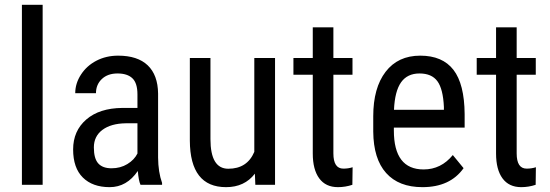

<svg xmlns="http://www.w3.org/2000/svg" viewBox="-20 -770 2290 800"><path d="M157.7 0H71.3V-750H157.7Z M552.7 -130.4V-256.3H503.9Q442.4 -255.4 406.7 -228.8Q371.1 -202.1 371.1 -155.8Q371.1 -109.4 389.4 -89.1Q407.7 -68.8 444.8 -68.8Q481.9 -68.8 510.7 -86.4Q539.6 -104 552.7 -130.4ZM489.3 -320.3H552.7V-376.5Q552.7 -423.8 531.7 -443.8Q510.7 -463.9 469.7 -463.9Q428.7 -463.9 404.3 -440.7Q379.9 -417.5 379.9 -381.8H293.5Q293.5 -422.4 317.4 -459.2Q341.3 -496.1 381.8 -517.1Q422.4 -538.1 472.2 -538.1Q553.2 -538.1 595.5 -497.8Q637.7 -457.5 638.7 -380.4V-113.8Q639.2 -52.7 655.3 -7.8V0H565.4Q557.6 -17.1 554.2 -57.6Q508.3 9.8 437 9.8Q365.7 9.8 325.2 -30.3Q284.7 -70.3 284.7 -147.5Q284.7 -224.6 339.4 -272Q394 -319.3 489.3 -320.3Z M921.9 9.8Q772 9.8 771 -184.1V-528.3H856.9V-190.4Q856.9 -66.9 931.2 -66.9Q1009.8 -66.9 1039.6 -137.2V-528.3H1126V0H1043.9L1042 -46.4Q999 9.8 921.9 9.8Z M1369.1 -130.9Q1369.1 -67.4 1410.6 -67.4Q1431.6 -67.4 1449.2 -73.2L1448.2 0Q1418.9 9.8 1388.2 9.8Q1336.9 9.8 1310.1 -26.9Q1283.2 -63.5 1283.2 -130.4V-458.5H1202.6V-528.3H1283.2V-656.2H1369.1V-528.3H1448.7V-458.5H1369.1Z M1621.6 -312.5H1829.6V-324.2Q1826.2 -399.4 1802.5 -431.6Q1778.8 -463.9 1728 -463.9Q1677.2 -463.9 1651.1 -427Q1625 -390.1 1621.6 -312.5ZM1745.1 -64Q1817.9 -64 1866.7 -124L1911.6 -69.3Q1855.5 9.8 1740.2 9.8Q1641.6 9.8 1588.9 -49.1Q1536.1 -107.9 1535.2 -221.7V-285.6Q1535.2 -403.8 1586.7 -470.9Q1638.2 -538.1 1731 -538.1Q1823.7 -538.1 1869.4 -479Q1915 -419.9 1916 -294.9V-238.3H1621.1V-226.1Q1621.1 -64 1745.1 -64Z M2132.8 -130.9Q2132.8 -67.4 2174.3 -67.4Q2195.3 -67.4 2212.9 -73.2L2211.9 0Q2182.6 9.8 2151.9 9.8Q2100.6 9.8 2073.7 -26.9Q2046.9 -63.5 2046.9 -130.4V-458.5H1966.3V-528.3H2046.9V-656.2H2132.8V-528.3H2212.4V-458.5H2132.8Z"/></svg>

Font: RobotoCondensed-Regular
Style: Regular
Weight: 400
Designer: Google
Version: Version 2.001201; 2014